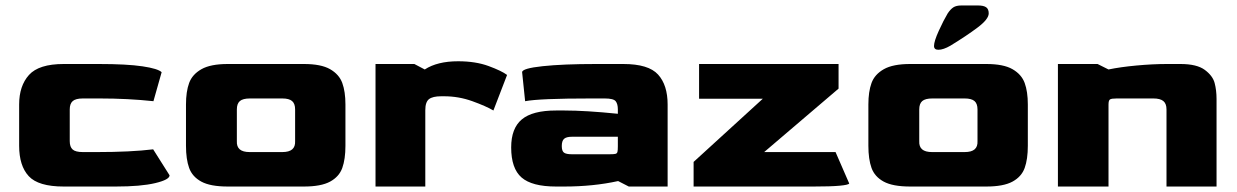

<svg xmlns="http://www.w3.org/2000/svg" viewBox="-20 -682 4523 702"><path d="M50 -149V-300Q50 -368 86 -408Q122 -448 213 -448H341Q444 -448 501 -439.5Q558 -431 571 -418L541 -312Q448 -322 344 -322H283Q257 -322 246 -312.5Q235 -303 235 -282V-166Q235 -145 245.5 -135.5Q256 -126 283 -126H334Q458 -126 540 -136L600 -41Q600 -25 547.5 -12.5Q495 0 403 0H213Q120 0 85 -38Q50 -76 50 -149Z M660 -149V-300Q660 -347 671.5 -378.5Q683 -410 716.5 -429Q750 -448 813 -448H1091Q1154 -448 1187 -429Q1220 -410 1231.5 -378.5Q1243 -347 1243 -300V-149Q1243 -100 1231.5 -68Q1220 -36 1187 -18Q1154 0 1091 0H813Q749 0 716 -18Q683 -36 671.5 -68Q660 -100 660 -149ZM1012 -126Q1037 -126 1048.5 -136Q1060 -146 1059 -166V-282Q1059 -303 1048 -312.5Q1037 -322 1012 -322H894Q868 -322 857 -312.5Q846 -303 846 -282V-166Q845 -146 856.5 -136Q868 -126 893 -126Z M1353 -448H1495L1533 -428Q1579 -458 1655 -458Q1719 -458 1766.5 -440.5Q1814 -423 1834 -408L1784 -278Q1757 -294 1707 -312Q1657 -330 1604 -330H1593Q1562 -330 1548.5 -319.5Q1535 -309 1535 -279V0H1353Z M1849 -143Q1849 -213 1888 -245.5Q1927 -278 2013 -278H2044Q2121 -278 2239 -266V-282Q2239 -302 2231 -312Q2223 -322 2191 -322H2141Q1952 -322 1900 -312L1889 -418Q1889 -432 1964 -440Q2039 -448 2159 -448H2259Q2351 -448 2386 -409.5Q2421 -371 2421 -300V0H2279L2240 -20Q2149 0 2043 0H2013Q1925 0 1887 -33Q1849 -66 1849 -143ZM2209 -118Q2225 -118 2230.5 -119.5Q2236 -121 2237.5 -126.5Q2239 -132 2239 -147V-182H2071Q2051 -182 2042.5 -174.5Q2034 -167 2034 -148Q2034 -130 2042 -124Q2050 -118 2071 -118Z M2516 -90 2769 -321H2536V-448H3046V-358L2774 -126H3035L3085 -11Q3082 -6 3050 -3Q3018 0 2954 0H2516Z M3155 -149V-300Q3155 -347 3166.5 -378.5Q3178 -410 3211.5 -429Q3245 -448 3308 -448H3586Q3649 -448 3682 -429Q3715 -410 3726.5 -378.5Q3738 -347 3738 -300V-149Q3738 -100 3726.5 -68Q3715 -36 3682 -18Q3649 0 3586 0H3308Q3244 0 3211 -18Q3178 -36 3166.5 -68Q3155 -100 3155 -149ZM3507 -126Q3532 -126 3543.5 -136Q3555 -146 3554 -166V-282Q3554 -303 3543 -312.5Q3532 -322 3507 -322H3389Q3363 -322 3352 -312.5Q3341 -303 3341 -282V-166Q3340 -146 3351.5 -136Q3363 -126 3388 -126ZM3445 -633Q3455 -648 3465.5 -655Q3476 -662 3495 -662H3556Q3576 -662 3585.5 -655.5Q3595 -649 3595 -633Q3595 -612 3554.5 -581.5Q3514 -551 3455 -515Q3429 -500 3411 -500Q3395 -500 3395 -514Q3395 -531 3412.5 -569.5Q3430 -608 3445 -633Z M3848 -448H3993L4033 -428Q4076 -437 4135.5 -442.5Q4195 -448 4246 -448H4296Q4356 -448 4385 -426.5Q4414 -405 4421 -378.5Q4428 -352 4428 -320V0H4245V-282Q4245 -303 4233.5 -312.5Q4222 -322 4197 -322H4063Q4044 -322 4038.5 -318.5Q4033 -315 4033 -300V0H3848Z"/></svg>

Font: Gold Bold
Style: Regular
Weight: 400
Designer: jaiki
Version: Version 1.000